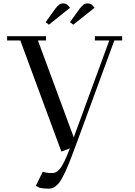

<svg xmlns="http://www.w3.org/2000/svg" viewBox="-20 -916 798 1135"><path d="M22 -676.8V-702.1H252V-676.8H204.1L416 -104L626 -676.8H541V-702.1H702.1V-676.8H655.8L443.8 -99.1Q425.3 -49.3 414.3 -19.5Q403.3 10.3 389.6 44.4Q376 78.6 367.2 97.2Q358.4 115.7 347.4 136.2Q336.4 156.7 328.1 166.3Q319.8 175.8 309.1 184.6Q298.3 193.4 288.1 196.3Q277.8 199.2 265.1 199.2Q235.8 199.2 213.9 193.8L191.9 182.1L232.9 99.1Q254.9 106.9 284.2 106.9Q298.3 106.9 307.1 103.8Q315.9 100.6 329.3 87.2Q342.8 73.7 358.2 43Q373.5 12.2 393.1 -39.1L342.8 -20L100.1 -676.8ZM250 -785.2 306.2 -863.8Q321.3 -882.8 330.8 -889.4Q340.3 -896 355 -896Q360.4 -896 366 -894.3Q371.6 -892.6 374 -890.6L377 -889.2L394 -870.1L269 -770ZM394 -785.2 450.2 -863.8Q464.8 -882.3 475.1 -889.2Q485.4 -896 500 -896Q505.4 -896 511 -894.3Q516.6 -892.6 519.5 -890.6L522 -889.2L539.1 -870.1L413.1 -770Z"/></svg>

Font: Dehuti
Style: Bold
Weight: 700
Version: Version 1.2